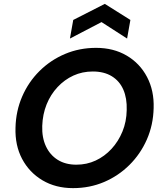

<svg xmlns="http://www.w3.org/2000/svg" viewBox="-20 -959 838 991"><path d="M357 12Q267 12 199 -28.5Q131 -69 94 -139Q57 -209 60 -300Q62 -386 94.5 -461Q127 -536 184 -592.5Q241 -649 315.5 -680.5Q390 -712 476 -712Q566 -712 634 -672Q702 -632 739 -561.5Q776 -491 773 -401Q771 -314 738 -239Q705 -164 648 -107.5Q591 -51 517 -19.5Q443 12 357 12ZM374 -109Q428 -109 474 -130.5Q520 -152 555.5 -190.5Q591 -229 612 -280Q633 -331 634 -391Q636 -452 616.5 -496.5Q597 -541 557 -565.5Q517 -590 459 -590Q405 -590 359 -569Q313 -548 277 -509.5Q241 -471 220.5 -420Q200 -369 198 -309Q196 -249 217 -204Q238 -159 278 -134Q318 -109 374 -109ZM341 -760 358 -856 521 -939 653 -856 636 -760 504 -845Z"/></svg>

Font: DM Sans 18pt
Style: Bold Italic
Weight: 700
Italic angle: -10°
Designer: Colophon Foundry, Jonny Pinhorn
Foundry: Colophon Foundry
Version: Version 4.004;gftools[0.9.30]